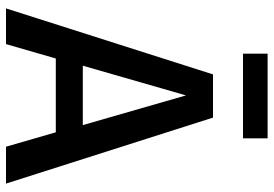

<svg xmlns="http://www.w3.org/2000/svg" viewBox="-156 -756 912 640"><g transform="rotate(90 300.0 -436.0)"><path d="M175 -166 127 0H8L228 -690H372L592 0H469L421 -166ZM397 -256 298 -600 199 -256ZM159 -790V-872H441V-790Z"/></g></svg>

Font: Fira Mono Medium
Style: Regular
Weight: 500
Designer: Carrois Corporate & Edenspiekermann AG
Foundry: Carrois Corporate GbR & Edenspiekermann AG
Version: Version 3.206